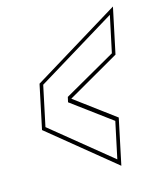

<svg xmlns="http://www.w3.org/2000/svg" viewBox="-94 -662 608 731"><g transform="rotate(-15 210.0 -296.0)"><path d="M294 1 37.5 -208.5 74 -381.5 420 -593 382 -413.5 176 -295 332 -179ZM285.5 -26.5 316 -170 160.5 -285 165 -305 370 -422 400.5 -565.5 86.5 -374 53 -216Z"/></g></svg>

Font: Tourney Thin Thin
Style: Italic
Weight: 250
Italic angle: -12°
Version: Version 1.015